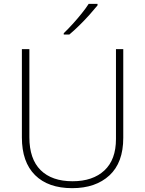

<svg xmlns="http://www.w3.org/2000/svg" viewBox="-20 -1021 756 1000"><path d="M622 -303Q622 -174 550 -107.5Q478 -41 356 -41Q231 -41 162.5 -109Q94 -177 94 -305V-765H133V-306Q133 -193 191.5 -135Q250 -77 358 -77Q463 -77 523.5 -133Q584 -189 584 -297V-765H622ZM488 -993Q471 -972 446.5 -944.5Q422 -917 394 -889.5Q366 -862 341 -841H312V-848Q333 -868 358 -895.5Q383 -923 405.5 -951Q428 -979 442 -1001H488Z"/></svg>

Font: Noto Sans Tamil UI ExtraLight
Style: Regular
Weight: 200
Designer: Jelle Bosma - Monotype Design Team
Foundry: Monotype Imaging Inc.
Version: Version 2.004; ttfautohint (v1.8.4.7-5d5b)